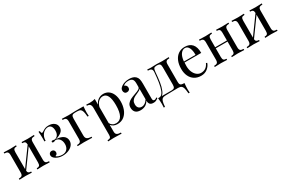

<svg xmlns="http://www.w3.org/2000/svg" viewBox="124 -1735 4657 3122"><g transform="rotate(-30 2452.0 -174.0)"><path d="M521 -421V-93Q521 -52 538 -36.5Q555 -21 597 -21V0Q505 -4 477 -4Q449 -4 365 0V-21Q402 -21 416.5 -36.5Q431 -52 431 -93V-397L196 -72Q199 -44 214 -32.5Q229 -21 261 -21V0Q177 -4 149 -4Q121 -4 29 0V-21Q71 -21 88 -36.5Q105 -52 105 -93V-421Q105 -462 88 -477.5Q71 -493 29 -493V-514Q121 -510 149 -510Q177 -510 261 -514V-493Q224 -493 209.5 -477.5Q195 -462 195 -421V-105L431 -430Q430 -466 415 -479.5Q400 -493 365 -493V-514Q449 -510 477 -510Q505 -510 597 -514V-493Q555 -493 538 -477.5Q521 -462 521 -421Z M1024 -412Q1023 -356 978.5 -323Q934 -290 872 -275Q957 -272 1005 -238Q1053 -204 1053 -142Q1053 -96 1023.5 -60.5Q994 -25 944.5 -5.5Q895 14 837 14Q762 14 708 -22Q661 -53 661 -92Q661 -116 676 -131Q691 -146 714 -146Q738 -146 753.5 -131.5Q769 -117 769 -92Q769 -71 757.5 -58Q746 -45 727 -41Q736 -26 769.5 -14.5Q803 -3 838 -3Q897 -3 929 -39Q961 -75 961 -134Q961 -191 932.5 -228Q904 -265 856 -266Q832 -253 814 -253Q792 -253 792 -270Q792 -286 815 -286Q829 -286 857 -280Q935 -303 935 -400Q935 -451 915.5 -480.5Q896 -510 857 -510Q821 -510 787.5 -488Q754 -466 734 -426.5Q714 -387 715 -337H692Q693 -359 693 -398Q693 -449 687 -521H710Q713 -498 718 -487.5Q723 -477 732 -477Q740 -477 766 -494Q790 -510 815 -519.5Q840 -529 877 -529Q944 -529 984 -496.5Q1024 -464 1024 -412Z M1521 -398Q1521 -359 1524 -336H1501Q1496 -401 1487 -433Q1478 -465 1458 -479.5Q1438 -494 1397 -494H1354Q1317 -494 1302.5 -478Q1288 -462 1288 -421V-103Q1288 -57 1314.5 -39Q1341 -21 1394 -21V0L1370 -1Q1268 -4 1240 -4Q1214 -4 1122 0V-21Q1164 -21 1181 -36.5Q1198 -52 1198 -93V-421Q1198 -462 1181 -477.5Q1164 -493 1122 -493V-514Q1214 -510 1242 -510Q1265 -510 1311 -512Q1353 -514 1372 -514H1528Q1521 -448 1521 -398Z M2092 -281Q2092 -204 2067.5 -137Q2043 -70 1991.5 -28Q1940 14 1863 14Q1825 14 1794 -1Q1763 -16 1746 -40V88Q1746 129 1770 144.5Q1794 160 1842 160V181L1819 180Q1726 177 1698 177Q1674 177 1590 181V160Q1627 160 1641.5 146.5Q1656 133 1656 98V-406Q1656 -452 1639 -473Q1622 -494 1580 -494V-515Q1611 -512 1642 -512Q1705 -512 1746 -526V-420Q1768 -472 1810 -500.5Q1852 -529 1906 -529Q1959 -529 2001.5 -500Q2044 -471 2068 -415Q2092 -359 2092 -281ZM1995 -267Q1995 -499 1879 -499Q1834 -499 1798 -466.5Q1762 -434 1746 -373V-73Q1760 -44 1787 -26.5Q1814 -9 1852 -9Q1995 -9 1995 -267Z M2178 -112Q2178 -157 2202.5 -186Q2227 -215 2260.5 -232Q2294 -249 2349 -268Q2405 -287 2432 -303Q2459 -319 2459 -346V-408Q2459 -466 2434.5 -487.5Q2410 -509 2366 -509Q2296 -509 2267 -473Q2287 -468 2300.5 -452Q2314 -436 2314 -412Q2314 -387 2298 -372.5Q2282 -358 2257 -358Q2229 -358 2215 -375.5Q2201 -393 2201 -418Q2201 -442 2212.5 -458Q2224 -474 2247 -490Q2271 -507 2308 -518Q2345 -529 2389 -529Q2467 -529 2507 -492Q2532 -469 2540.5 -436.5Q2549 -404 2549 -351V-73Q2549 -48 2556 -37Q2563 -26 2580 -26Q2592 -26 2602.5 -31.5Q2613 -37 2625 -47L2636 -30Q2610 -10 2591.5 -1.5Q2573 7 2545 7Q2497 7 2478 -17Q2459 -41 2459 -82Q2429 -32 2390 -12.5Q2351 7 2302 7Q2239 7 2208.5 -24.5Q2178 -56 2178 -112ZM2459 -109V-305Q2450 -291 2434 -282Q2418 -273 2385 -258Q2347 -242 2323.5 -227.5Q2300 -213 2283 -188Q2266 -163 2266 -124Q2266 -79 2288 -56Q2310 -33 2346 -33Q2412 -33 2459 -109Z M3132 95Q3132 135 3135 157H3112Q3106 92 3097.5 59.5Q3089 27 3069 11.5Q3049 -4 3008 -4L2935 -3Q2881 0 2775 0Q2734 0 2714 14.5Q2694 29 2685 60.5Q2676 92 2671 157H2648Q2651 135 2651 95Q2651 45 2644 -21H2663Q2692 -21 2713.5 -42.5Q2735 -64 2747 -96Q2770 -156 2782.5 -236.5Q2795 -317 2803 -421Q2806 -461 2786.5 -477Q2767 -493 2724 -493V-514Q2768 -510 2792 -510Q2808 -510 2842 -512Q2878 -514 2898 -514Q2915 -514 2947 -512Q2983 -510 3007 -510Q3036 -510 3128 -514V-493Q3086 -493 3069 -477.5Q3052 -462 3052 -421V-93Q3052 -64 3059 -49Q3066 -34 3084 -27.5Q3102 -21 3139 -21Q3132 45 3132 95ZM2962 -421Q2962 -462 2947.5 -477.5Q2933 -493 2896 -493H2887Q2851 -493 2838 -478Q2825 -463 2821 -421Q2812 -310 2800 -230Q2788 -150 2763 -91Q2742 -41 2713 -21H2896Q2933 -21 2947.5 -36.5Q2962 -52 2962 -93Z M3624 -120Q3606 -65 3556.5 -25.5Q3507 14 3437 14Q3366 14 3314 -18.5Q3262 -51 3234.5 -109.5Q3207 -168 3207 -245Q3207 -332 3235 -396Q3263 -460 3314 -494.5Q3365 -529 3433 -529Q3523 -529 3571.5 -474.5Q3620 -420 3620 -309H3307Q3304 -281 3304 -245Q3304 -179 3325.5 -130Q3347 -81 3382.5 -54.5Q3418 -28 3457 -28Q3505 -28 3542 -51Q3579 -74 3604 -128ZM3306 -328H3524Q3526 -406 3501.5 -458Q3477 -510 3429 -510Q3382 -510 3348 -464Q3314 -418 3306 -328Z M4173 -421V-93Q4173 -52 4190 -36.5Q4207 -21 4249 -21V0Q4157 -4 4129 -4Q4101 -4 4017 0V-21Q4054 -21 4068.5 -36.5Q4083 -52 4083 -93V-255H3862V-93Q3862 -52 3876.5 -36.5Q3891 -21 3928 -21V0Q3844 -4 3816 -4Q3788 -4 3696 0V-21Q3738 -21 3755 -36.5Q3772 -52 3772 -93V-421Q3772 -462 3755 -477.5Q3738 -493 3696 -493V-514Q3788 -510 3816 -510Q3844 -510 3928 -514V-493Q3891 -493 3876.5 -477.5Q3862 -462 3862 -421V-275H4083V-421Q4083 -462 4068.5 -477.5Q4054 -493 4017 -493V-514Q4101 -510 4129 -510Q4157 -510 4249 -514V-493Q4207 -493 4190 -477.5Q4173 -462 4173 -421Z M4799 -421V-93Q4799 -52 4816 -36.5Q4833 -21 4875 -21V0Q4783 -4 4755 -4Q4727 -4 4643 0V-21Q4680 -21 4694.5 -36.5Q4709 -52 4709 -93V-397L4474 -72Q4477 -44 4492 -32.5Q4507 -21 4539 -21V0Q4455 -4 4427 -4Q4399 -4 4307 0V-21Q4349 -21 4366 -36.5Q4383 -52 4383 -93V-421Q4383 -462 4366 -477.5Q4349 -493 4307 -493V-514Q4399 -510 4427 -510Q4455 -510 4539 -514V-493Q4502 -493 4487.5 -477.5Q4473 -462 4473 -421V-105L4709 -430Q4708 -466 4693 -479.5Q4678 -493 4643 -493V-514Q4727 -510 4755 -510Q4783 -510 4875 -514V-493Q4833 -493 4816 -477.5Q4799 -462 4799 -421Z"/></g></svg>

Font: Myanmar April Display
Style: Regular
Weight: 400
Designer: Khon Soe Zaw Thu
Foundry: Myanmar OS
Version: Version 2.50 April 12, 2019